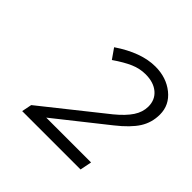

<svg xmlns="http://www.w3.org/2000/svg" viewBox="-105 -798 542 542"><g transform="rotate(45 165.5 -527.5)"><path d="M49 -350 55 -380 237 -525Q265 -548 278.5 -568.5Q292 -589 292 -611Q292 -638 273 -654Q254 -670 222 -670Q199 -670 177 -660.5Q155 -651 126 -631L105 -661Q170 -705 226 -705Q270 -705 300.5 -680.5Q331 -656 331 -618Q331 -586 314.5 -560Q298 -534 260 -504L110 -385H289L282 -350Z"/></g></svg>

Font: Red Hat Text
Style: Italic
Weight: 300
Italic angle: -12°
Designer: Pentagram, MCKL
Foundry: Pentagram, MCKL
Version: Version 1.023